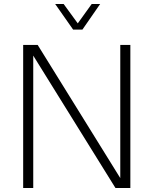

<svg xmlns="http://www.w3.org/2000/svg" viewBox="-20 -933 762 953"><path d="M95 0V-710H167L577 -49V-710H627V0H553L145 -657V0ZM254 -913H296L366 -817L435 -913H477L389 -786H343Z"/></svg>

Font: Geist ExtLt
Style: Regular
Weight: 400
Designer: Basement.studio, Andrés Briganti, Mateo Zaragoza
Foundry: Basement.studio, Vercel, Andrés Briganti, Guido Ferreyra, Mateo Zaragoza
Version: Version 1.401